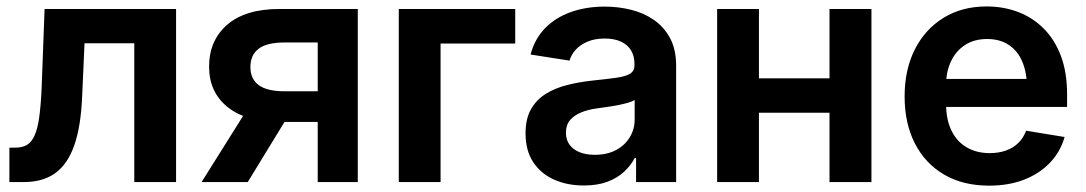

<svg xmlns="http://www.w3.org/2000/svg" viewBox="-20 -568 3387 599"><path d="M9.3 0V-107.4H28.3Q49.3 -107.4 63.7 -115.7Q78.1 -124 87.6 -144.8Q97.2 -165.5 102.3 -201.9Q107.4 -238.3 109.9 -293.5L119.1 -540H529.3V0H398.9V-433.1H243.7L236.3 -267.6Q232.4 -172.9 211.4 -113.8Q190.4 -54.7 151.6 -27.3Q112.8 0 54.7 0Z M1096.2 0H971.2V-435.5H868.2Q812.5 -435.5 786.9 -416Q761.2 -396.5 761.2 -358.9Q761.2 -321.8 787.1 -302.5Q813 -283.2 869.1 -283.2H1023.9V-187.5H855.5Q747.6 -187.5 689.9 -234.1Q632.3 -280.8 632.3 -359.9Q632.3 -441.9 689 -491Q745.6 -540 852.1 -540H1096.2ZM752.9 0H608.9L762.7 -245.1H902.8Z M1587.4 -540V-432.1H1354.5V0H1224.1V-540Z M1801.3 10.7Q1749.5 10.7 1708.3 -7.8Q1667 -26.4 1643.3 -62.5Q1619.6 -98.6 1619.6 -151.9Q1619.6 -197.8 1636.7 -227.5Q1653.8 -257.3 1683.1 -275.4Q1712.4 -293.5 1749.3 -302.7Q1786.1 -312 1826.2 -316.4Q1873.5 -321.3 1902.8 -325.4Q1932.1 -329.6 1945.8 -338.1Q1959.5 -346.7 1959.5 -364.7V-367.7Q1959.5 -393.1 1948.7 -410.9Q1938 -428.7 1917.2 -438.2Q1896.5 -447.8 1866.2 -447.8Q1835.9 -447.8 1813.2 -438.2Q1790.5 -428.7 1776.4 -413.3Q1762.2 -397.9 1756.8 -378.9L1635.3 -397.9Q1648.4 -447.3 1680.7 -480.2Q1712.9 -513.2 1760.7 -530.3Q1808.6 -547.4 1866.7 -547.4Q1908.7 -547.4 1948.5 -537.6Q1988.3 -527.8 2020 -505.9Q2051.8 -483.9 2070.6 -448.7Q2089.4 -413.6 2089.4 -362.8V0H1964.4V-74.7H1960Q1947.8 -51.3 1926.5 -31.7Q1905.3 -12.2 1874.3 -0.7Q1843.3 10.7 1801.3 10.7ZM1835.4 -85Q1874 -85 1901.9 -99.9Q1929.7 -114.7 1944.8 -139.9Q1960 -165 1960 -194.8V-256.3Q1953.6 -251.5 1939.9 -247.6Q1926.3 -243.7 1908.9 -240.2Q1891.6 -236.8 1874.3 -234.4Q1856.9 -231.9 1843.8 -230Q1815.9 -226.6 1793.7 -217.5Q1771.5 -208.5 1758.5 -193.4Q1745.6 -178.2 1745.6 -153.8Q1745.6 -131.3 1757.3 -116Q1769 -100.6 1789.1 -92.8Q1809.1 -85 1835.4 -85Z M2603 -323.7V-216.3H2312V-323.7ZM2347.7 -540V0H2217.3V-540ZM2698.7 -540V0H2567.9V-540Z M3065.9 11.2Q2984.4 11.2 2925.3 -23.4Q2866.2 -58.1 2834.2 -120.6Q2802.2 -183.1 2802.2 -267.1Q2802.2 -350.6 2834 -413.6Q2865.7 -476.6 2923.3 -512.2Q2981 -547.9 3058.1 -547.9Q3110.4 -547.9 3155.8 -530.8Q3201.2 -513.7 3235.6 -479.5Q3270 -445.3 3289.6 -394Q3309.1 -342.8 3309.1 -273.4V-234.4H2860.4V-321.8H3244.1L3183.6 -296.9Q3183.6 -341.8 3169.4 -375.5Q3155.3 -409.2 3127.4 -427.7Q3099.6 -446.3 3059.6 -446.3Q3019 -446.3 2990.5 -427.5Q2961.9 -408.7 2946.8 -376.5Q2931.6 -344.2 2931.6 -303.7V-244.1Q2931.6 -194.8 2948.5 -160.4Q2965.3 -126 2996.1 -108.2Q3026.9 -90.3 3067.9 -90.3Q3095.7 -90.3 3118.4 -98.4Q3141.1 -106.4 3157 -122.1Q3172.9 -137.7 3181.2 -160.2L3301.3 -140.6Q3288.6 -95.2 3256.3 -61Q3224.1 -26.9 3175.8 -7.8Q3127.4 11.2 3065.9 11.2Z"/></svg>

Font: V-Inter
Style: SemiBold-600
Weight: 600
Designer: Rasmus Andersson
Foundry: rsms
Version: Version 4.000;git-4146feb